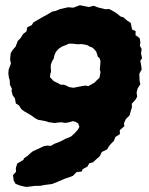

<svg xmlns="http://www.w3.org/2000/svg" viewBox="-20 -642 578 745"><path d="M82.2 83.4 60 78.8 40.6 71.6 33.2 58.8 30.4 37.6 42.4 24.2 41.4 10 47 -7.6 70.8 -21.6 73 -27.8 87 -37.2 98.4 -48 108.4 -55.6 130.8 -65.6 149.6 -74.6 162.6 -77.2 177.2 -76 192.2 -84.6 208.2 -90.4 225 -98.4 233.2 -103.2 245.4 -107.8 255.4 -112.2 268.6 -124 281.8 -138.4 288.2 -150.2 285 -158.2 284.6 -161.8 274.8 -168.6 262.8 -172 246.2 -167 231.8 -165 218.8 -167.6 201.8 -166.2 192.4 -164.6 168.4 -168 160.4 -171 139 -175.4 129.2 -176.6 115.6 -183.6 104 -192.4 95.6 -197.6 72.6 -211 61.8 -219.6 54.2 -232.6 41.6 -240.4 37.8 -260.4 29.4 -272 24.4 -290.4 26.6 -296.6 18.4 -313.4 17.8 -330.4 14.2 -342.4 12.4 -358.4 13.6 -372.2 22.4 -395.4 19.2 -411.8 21.6 -436 29.6 -448.8 40.8 -461.6 49 -483.2 60.8 -495.2 69.4 -510 82.6 -520 85.8 -536.2 103.2 -544.4 109.4 -554.8 130.8 -567.4 149.4 -578 160 -583.8 182.8 -597 197.4 -600.2 212.4 -606.6 231.8 -611 244.4 -613.8 264.4 -612.2 277.8 -617.2 289.6 -621.8 325.2 -614.8 344 -619.6 359.4 -613.4 389.6 -606 403.2 -607.2 419.8 -598.4 434.4 -589.2 447.4 -578.2 458.8 -574.8 473.4 -562.2 487.6 -553 490 -538.8 492.8 -527.2 506.4 -521.2 505.8 -505.8 521.8 -494 524.6 -478.4 522.8 -464.2 529.4 -452.6 527.4 -433.8 531.2 -416.2 524.4 -406 527.6 -388.8 529.8 -372.8 520.6 -355.6 521.6 -328.4 524.4 -315 514 -298.6 510 -283.2 512.4 -267 506 -255.6 491.6 -239.6 491.8 -224.4 487.8 -212.8 483 -194.6 468 -179.6 461 -163.6 462.6 -152.4 444.8 -137 445.2 -121.6 427.6 -110.4 422 -95.4 409.6 -83 400.4 -71.2 396.4 -62.8 375 -52.2 367.6 -36.4 354.8 -25 340.6 -12.2 326.4 -8.2 319 4.6 300.2 14.8 297.6 23.4 276.8 26 262.8 40.4 247.4 46.2 232.2 51.2 221 56 204 63.2 182.6 71.8 152 75.8 137 79 117.2 79.2ZM264.4 -301.4 285 -305.4 295.4 -307.4 311.4 -310 322.6 -307.8 337.4 -316 348.2 -322.4 351.8 -327 365.6 -340 367.8 -349.4 370 -362.8 367.2 -372.6 368.4 -384.4 370 -404.2 366.2 -416.4 359.6 -421.6 357 -430.8 353 -442.4 344.4 -452.2 337.8 -457.8 328.2 -461 319.2 -466.6 307.8 -469.2 296 -471 282 -470.2 262.4 -472.4 247.4 -472.6 236.4 -467.4 221.2 -461.6 210 -454.4 203.6 -448.4 196.8 -440.4 191 -427.2 188.2 -413.4 182.8 -405.8 177.4 -392 176.8 -380 178.2 -364.8 174.8 -353.2 173.8 -342.8 183 -333 188.6 -327.2 203.8 -319.8 216 -313.2 227.6 -313.4 237.8 -309.6 247 -304.4Z"/></svg>

Font: Winky Rough
Style: Italic
Weight: 400
Italic angle: -8.97852°
Designer: Simon Atzbach
Foundry: typofactur
Version: Version 1.206